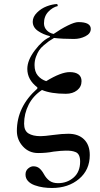

<svg xmlns="http://www.w3.org/2000/svg" viewBox="-20 -750 500 956"><path d="M64 -98Q64 -219 166 -309V-315Q116 -353 116 -407Q116 -450 153.5 -499.5Q191 -549 227 -565L229 -570Q195 -578 169 -596Q143 -614 143 -642Q143 -666 164 -687Q185 -708 212.5 -718.5Q240 -729 265 -730L268 -720Q242 -714 220.5 -691.5Q199 -669 199 -634Q199 -614 212.5 -599.5Q226 -585 247 -581Q283 -606 317.5 -623Q352 -640 370 -640Q432 -640 432 -606Q432 -583 405.5 -569.5Q379 -556 348 -556Q292 -556 249 -561Q232 -551 223 -544.5Q214 -538 198.5 -525Q183 -512 174.5 -499Q166 -486 159 -467Q152 -448 152 -426Q152 -393 168.5 -373.5Q185 -354 210 -346Q284 -391 327 -391Q356 -391 371 -379.5Q386 -368 386 -346Q386 -318 364 -300.5Q342 -283 308 -283Q234 -283 189 -302Q145 -273 122.5 -228.5Q100 -184 100 -134Q100 -99 122 -85.5Q144 -72 182 -72Q201 -72 245 -78Q289 -84 320 -84Q370 -84 398.5 -56Q427 -28 427 22Q427 96 373.5 141Q320 186 239 186Q217 186 195.5 183Q174 180 153 172.5Q132 165 119.5 151.5Q107 138 107 119Q107 100 120 89Q133 78 146 78Q164 78 176 88Q188 98 198 116Q210 138 226.5 150Q243 162 269 162Q314 162 346.5 134Q379 106 379 54Q379 36 373.5 24Q368 12 357 7.5Q346 3 335.5 1.5Q325 0 308 0Q286 0 246 5Q211 12 170 12Q124 12 94 -21Q64 -54 64 -98Z"/></svg>

Font: Old Standard TT
Style: Italic
Weight: 400
Italic angle: -15.2°
Designer: Alexey Kryukov <alexios@thessalonica.org.ru>
Version: Version 2.2